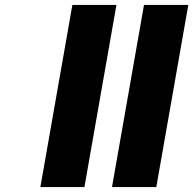

<svg xmlns="http://www.w3.org/2000/svg" viewBox="-20 -760 785 780"><path d="M453 -740 323 0H144L274 -740ZM745 -740 615 0H435L565 -740Z"/></svg>

Font: Fz Poppins ExtBd
Style: Italic
Weight: 800
Italic angle: -10°
Designer: Ninad Kale (Devanagari), Jonny Pinhorn (Latin)
Foundry: Indian Type Foundry
Version: Vit hóa bi Vntype.Com & FontZin.Com